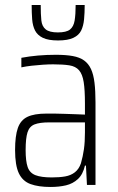

<svg xmlns="http://www.w3.org/2000/svg" viewBox="-20 -736 469 764"><path d="M181 8Q133 8 101.5 -3.5Q70 -15 55 -46.5Q40 -78 40 -139Q40 -195 51 -226.5Q62 -258 89 -271Q116 -284 165 -284Q178 -284 196.5 -284Q215 -284 237 -283Q259 -282 280 -281.5Q301 -281 318 -280V-324Q318 -378 313 -409.5Q308 -441 294.5 -456.5Q281 -472 256 -476Q231 -480 191 -480Q174 -480 151 -478.5Q128 -477 106 -474.5Q84 -472 65 -468V-506Q97 -512 131 -515Q165 -518 202 -518Q242 -518 269.5 -513Q297 -508 314.5 -495.5Q332 -483 342 -461.5Q352 -440 356 -407Q360 -374 360 -329V0H326L322 -77H318Q310 -42 290 -23.5Q270 -5 242.5 1.5Q215 8 181 8ZM186 -30Q217 -30 239.5 -34Q262 -38 278 -50.5Q294 -63 302 -86Q310 -114 314 -142.5Q318 -171 318 -209V-249H175Q138 -249 117.5 -241Q97 -233 89.5 -209.5Q82 -186 82 -139Q82 -95 90 -71.5Q98 -48 121 -39Q144 -30 186 -30ZM211 -575Q172 -575 150.5 -585.5Q129 -596 119.5 -614.5Q110 -633 108 -659Q106 -685 106 -716H142Q142 -679 144.5 -655Q147 -631 162 -619Q177 -607 210 -607Q244 -607 258.5 -618.5Q273 -630 277 -654.5Q281 -679 281 -716H317Q317 -685 314.5 -659Q312 -633 303 -614.5Q294 -596 272 -585.5Q250 -575 211 -575Z"/></svg>

Font: Saira Condensed ExtraLight
Style: Regular
Weight: 250
Width: 3
Designer: Hector Gatti with collaboration of the Omnibus-Type team
Foundry: Omnibus-Type
Version: Version 1.101